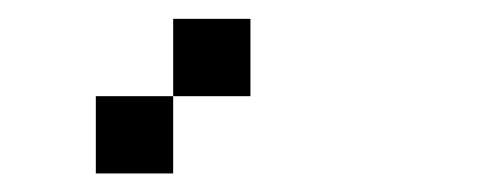

<svg xmlns="http://www.w3.org/2000/svg" viewBox="-20 -187 540 207"><path d="M83.3 0V-83.3H166.7V0ZM166.7 -83.3V-166.7H250V-83.3Z"/></svg>

Font: GalmuriMono11 Regular
Style: Regular
Weight: 400
Designer: Lee Minseo (quiple)
Version: Version 2.399;hotconv 1.1.1;makeotfexe 2.6.0 DEVELOPMENT